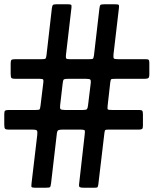

<svg xmlns="http://www.w3.org/2000/svg" viewBox="-30 -825 720 900"><path d="M234 -805H286.5Q299 -805 302.8 -802.8Q306.5 -800.5 305 -789L279 -566Q278 -554.5 280.5 -551Q283 -547.5 296.5 -547.5H383.5Q400 -547.5 404.2 -549Q408.5 -550.5 410.5 -565.5L436 -785.5Q437.5 -799 441.2 -802Q445 -805 460 -805H508Q523.5 -805 526.2 -802.2Q529 -799.5 527.5 -787.5L502 -570Q500.5 -554 504 -550.8Q507.5 -547.5 526.5 -547.5H654Q664 -547.5 667 -544.2Q670 -541 670 -530.5V-477Q670 -462 664.8 -458.8Q659.5 -455.5 645.5 -455.5H511Q496.5 -455.5 492.5 -454.2Q488.5 -453 487 -440L474.5 -329Q472.5 -313.5 476.2 -311.5Q480 -309.5 496.5 -309.5H621.5Q634 -309.5 637 -305.5Q640 -301.5 640 -288.5V-235Q640 -223.5 635.8 -220.5Q631.5 -217.5 621 -217.5H479Q466 -217.5 463.5 -215.5Q461 -213.5 459.5 -202L431 38.5Q429.5 49.5 427.2 52.2Q425 55 412.5 55H363.5Q348.5 55 343.8 52.2Q339 49.5 341 35.5L366.5 -190Q368.5 -206.5 367.8 -212Q367 -217.5 347 -217.5H264Q250 -217.5 244 -215Q238 -212.5 236.5 -199L209.5 33Q207.5 49 204.5 52Q201.5 55 183.5 55H137.5Q118 55 117.2 50.2Q116.5 45.5 118.5 28.5L144.5 -191.5Q146.5 -208 143.2 -212.8Q140 -217.5 121 -217.5H12Q-3.5 -217.5 -6.8 -222Q-10 -226.5 -10 -242V-290.5Q-10 -304 -5.5 -306.8Q-1 -309.5 13 -309.5H137.5Q154 -309.5 156 -312.8Q158 -316 160 -330.5L173 -437.5Q174.5 -449 172 -452.2Q169.5 -455.5 157 -455.5H43.5Q28 -455.5 24 -459.2Q20 -463 20 -478.5V-527Q20 -539.5 23.2 -543.5Q26.5 -547.5 39.5 -547.5H165Q181 -547.5 183.8 -550.8Q186.5 -554 188 -567L213 -785Q214.5 -796.5 217.2 -800.8Q220 -805 234 -805ZM373.5 -455.5H288.5Q270 -455.5 267.5 -450.8Q265 -446 263.5 -431.5L252 -332.5Q250 -317.5 253.8 -313.5Q257.5 -309.5 274.5 -309.5H359.5Q374 -309.5 377.5 -313.5Q381 -317.5 382.5 -330L395 -432.5Q397 -449 392.8 -452.2Q388.5 -455.5 373.5 -455.5Z"/></svg>

Font: Besley* Narrow Heavy
Style: Regular
Weight: 800
Width: 4
Designer: Owen Earl
Foundry: indestructible type*
Version: Version 3.000; ttfautohint (v1.8.3)